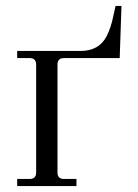

<svg xmlns="http://www.w3.org/2000/svg" viewBox="-20 -628 466 648"><path d="M38 0V-24H80Q102 -24 102 -46V-410Q102 -432 80 -432H38V-456H252Q314 -456 340 -506Q355 -536 362 -572L370 -608H390L384 -432H196Q174 -432 174 -410V-46Q174 -24 196 -24H238V0Z"/></svg>

Font: Old Standard TT
Style: Regular
Weight: 400
Designer: Alexey Kryukov <alexios@thessalonica.org.ru>
Version: Version 2.2